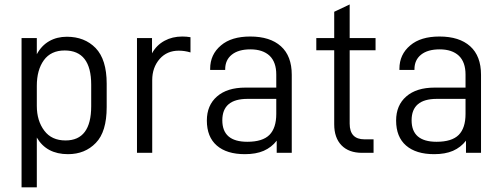

<svg xmlns="http://www.w3.org/2000/svg" viewBox="-20 -675 2219 848"><path d="M75.2 -506.8H142.6V-435.5Q163.1 -473.6 197.3 -493.2Q231.4 -512.7 275.4 -512.7Q353.5 -512.7 402.3 -462.9Q451.2 -412.1 451.2 -305.7V-202.1Q451.2 -92.8 403.3 -43.9Q355.5 5.9 280.3 5.9Q185.5 5.9 142.6 -67.4V152.3H75.2ZM382.8 -206.1V-300.8Q382.8 -452.1 265.6 -452.1Q205.1 -452.1 173.8 -409.2Q142.6 -366.2 142.6 -295.9V-207Q142.6 -141.6 175.8 -97.7Q208 -54.7 269.5 -54.7Q382.8 -54.7 382.8 -206.1Z M585 -506.8H651.4V-439.5Q670.9 -475.6 707 -495.1Q741.2 -513.7 785.2 -513.7Q803.7 -513.7 821.3 -510.7V-443.4Q795.9 -451.2 769.5 -451.2Q717.8 -451.2 685.5 -415Q652.3 -377 652.3 -321.3V0H585Z M1268.6 -344.7V0H1202.1V-53.7Q1179.7 -24.4 1144.5 -8.8Q1110.4 5.9 1061.5 5.9Q981.4 5.9 937.5 -32.2Q893.6 -70.3 893.6 -142.6Q893.6 -210 938.5 -249Q983.4 -288.1 1063.5 -288.1H1200.2V-345.7Q1200.2 -400.4 1170.9 -428.7Q1140.6 -457 1085.9 -457Q1033.2 -457 1003.9 -433.6Q974.6 -410.2 974.6 -369.1V-366.2H908.2V-371.1Q908.2 -434.6 956.1 -474.6Q1002 -513.7 1085 -513.7Q1172.9 -513.7 1220.7 -470.7Q1268.6 -427.7 1268.6 -344.7ZM1200.2 -171.9V-238.3H1073.2Q961.9 -238.3 961.9 -143.6Q961.9 -48.8 1072.3 -48.8Q1139.6 -48.8 1169.9 -79.1Q1200.2 -109.4 1200.2 -171.9Z M1524.4 -453.1V-128.9Q1524.4 -59.6 1589.8 -59.6H1629.9V0H1579.1Q1520.5 0 1488.3 -33.2Q1456.1 -66.4 1456.1 -126V-453.1H1377V-506.8H1456.1V-623L1524.4 -655.3V-506.8H1638.7V-453.1Z M2104.5 -344.7V0H2038.1V-53.7Q2015.6 -24.4 1980.5 -8.8Q1946.3 5.9 1897.5 5.9Q1817.4 5.9 1773.4 -32.2Q1729.5 -70.3 1729.5 -142.6Q1729.5 -210 1774.4 -249Q1819.3 -288.1 1899.4 -288.1H2036.1V-345.7Q2036.1 -400.4 2006.8 -428.7Q1976.6 -457 1921.9 -457Q1869.1 -457 1839.8 -433.6Q1810.5 -410.2 1810.5 -369.1V-366.2H1744.1V-371.1Q1744.1 -434.6 1792 -474.6Q1837.9 -513.7 1920.9 -513.7Q2008.8 -513.7 2056.6 -470.7Q2104.5 -427.7 2104.5 -344.7ZM2036.1 -171.9V-238.3H1909.2Q1797.9 -238.3 1797.9 -143.6Q1797.9 -48.8 1908.2 -48.8Q1975.6 -48.8 2005.9 -79.1Q2036.1 -109.4 2036.1 -171.9Z"/></svg>

Font: Altinn-DIN
Style: Regular
Weight: 400
Designer: Charles Nix
Foundry: Altinn
Version: Version 2.00